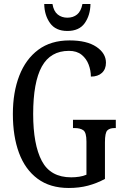

<svg xmlns="http://www.w3.org/2000/svg" viewBox="-20 -925 616 955"><path d="M322 10Q229 10 167 -36Q105 -82 74.5 -164.5Q44 -247 44 -358Q44 -466 76 -548.5Q108 -631 170.5 -677.5Q233 -724 326 -724Q412 -724 459.5 -692Q507 -660 507 -613Q507 -581 487 -562.5Q467 -544 432 -544Q432 -574 421 -603.5Q410 -633 386 -652.5Q362 -672 323 -672Q231 -672 188 -594Q145 -516 145 -358Q145 -206 188 -124.5Q231 -43 334 -43Q354 -43 374 -46Q394 -49 410 -56V-221Q410 -266 394.5 -277Q379 -288 352 -288H343V-329H556V-288H549Q526 -288 514 -276.5Q502 -265 502 -217V-35Q461 -13 417.5 -1.5Q374 10 322 10ZM315 -771Q257 -771 229 -810Q201 -849 200 -905H241Q247 -869 267 -853Q287 -837 315 -837Q344 -837 363.5 -853Q383 -869 390 -905H430Q429 -849 401.5 -810Q374 -771 315 -771Z"/></svg>

Font: Noto Serif Ethiopic ExtraCondensed
Style: Regular
Weight: 400
Width: 2
Designer: Monotype Design Team
Foundry: Monotype Imaging Inc.
Version: Version 2.102; ttfautohint (v1.8.4.7-5d5b)